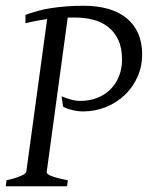

<svg xmlns="http://www.w3.org/2000/svg" viewBox="-20 -650 521 670"><path d="M476.1 -460Q476.1 -418.5 460 -382.1Q443.8 -345.7 415.8 -318.8Q387.7 -292 350.1 -276.6Q312.5 -261.2 270 -261.2Q251.5 -261.2 232.4 -265.9Q213.4 -270.5 200.2 -277.8L194.8 -314Q211.4 -307.1 227.8 -302.5Q244.1 -297.9 259.8 -297.9Q292 -297.9 318.8 -308.3Q345.7 -318.8 365 -337.9Q384.3 -356.9 395 -383.5Q405.8 -410.2 405.8 -441.9Q405.8 -482.9 392.6 -511Q379.4 -539.1 356.9 -556.4Q334.5 -573.7 304.7 -581.3Q274.9 -588.9 242.2 -588.9H229Q222.7 -588.9 216.3 -588.4L143.1 -50.8Q142.1 -47.9 145 -44.4Q147.9 -41 156.2 -37.1Q164.6 -33.2 179.2 -29.3Q193.8 -25.4 216.8 -21L213.9 0H0L2.9 -21Q33.7 -27.8 52.2 -35.9Q70.8 -43.9 71.8 -50.8L144.5 -583.5Q127.4 -581.1 108.9 -577.6Q90.3 -574.2 68.8 -568.8V-598.1Q89.4 -605.5 111.1 -611.6Q132.8 -617.7 157.7 -621.6Q182.6 -625.5 211.2 -627.7Q239.7 -629.9 272.9 -629.9Q319.8 -629.9 357.4 -619.1Q395 -608.4 421.4 -586.9Q447.8 -565.4 461.9 -533.7Q476.1 -502 476.1 -460Z"/></svg>

Font: Akkhara
Style: Italic
Weight: 400
Italic angle: -7°
Designer: J. Victor Gaultney
Version: Version 1.00 June 13, 2006, initial release